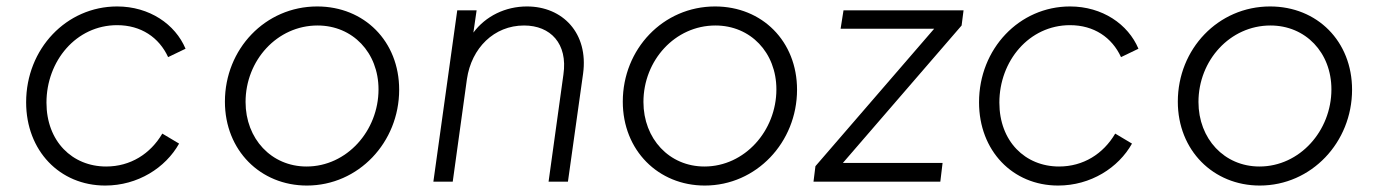

<svg xmlns="http://www.w3.org/2000/svg" viewBox="-20 -563 4270 595"><path d="M306 12C407 12 493 -43 535 -118L483 -149C446 -86 384 -47 309 -47C204 -47 124 -125 124 -245C124 -374 216 -485 343 -485C417 -485 473 -447 501 -386L555 -412C523 -488 443 -543 343 -543C186 -543 61 -412 61 -246C61 -96 165 12 306 12Z M931 12C1091 12 1217 -122 1217 -285C1217 -435 1109 -543 963 -543C802 -543 677 -411 677 -248C677 -97 787 12 931 12ZM741 -247C741 -376 839 -484 964 -484C1073 -484 1153 -400 1153 -286C1153 -158 1055 -47 930 -47C821 -47 741 -133 741 -247Z M1323 0H1383L1427 -318C1441 -414 1511 -484 1604 -484C1686 -484 1740 -428 1726 -332L1680 0H1740L1787 -335C1804 -460 1724 -543 1613 -543C1546 -543 1485 -513 1447 -462L1457 -531H1397Z M2164 12C2324 12 2450 -122 2450 -285C2450 -435 2342 -543 2196 -543C2035 -543 1910 -411 1910 -248C1910 -97 2020 12 2164 12ZM1974 -247C1974 -376 2072 -484 2197 -484C2306 -484 2386 -400 2386 -286C2386 -158 2288 -47 2163 -47C2054 -47 1974 -133 1974 -247Z M2501 0H2894L2901 -58H2592L2960 -484L2966 -531H2594L2585 -474H2875L2507 -48Z M3259 12C3360 12 3446 -43 3488 -118L3436 -149C3399 -86 3337 -47 3262 -47C3157 -47 3077 -125 3077 -245C3077 -374 3169 -485 3296 -485C3370 -485 3426 -447 3454 -386L3508 -412C3476 -488 3396 -543 3296 -543C3139 -543 3014 -412 3014 -246C3014 -96 3118 12 3259 12Z M3884 12C4044 12 4170 -122 4170 -285C4170 -435 4062 -543 3916 -543C3755 -543 3630 -411 3630 -248C3630 -97 3740 12 3884 12ZM3694 -247C3694 -376 3792 -484 3917 -484C4026 -484 4106 -400 4106 -286C4106 -158 4008 -47 3883 -47C3774 -47 3694 -133 3694 -247Z"/></svg>

Font: Mluvka Light
Style: Italic
Weight: 300
Italic angle: -8°
Designer: Modified by Jiří Krblich, Original typeface by Gumpita Rahayu
Foundry: Gumpita Rahayu & Jiří Krblich
Version: Version 2.000;Glyphs 3.1.1 (3134)